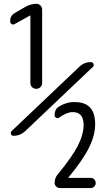

<svg xmlns="http://www.w3.org/2000/svg" viewBox="-20 -750 540 990"><path d="M470.7 -109.4Q470.7 -52.7 438.5 12.2Q406.2 77.1 332 166L331.1 167H332H448.2Q458 167 465.8 174.8Q473.6 182.6 473.6 194.3Q473.6 204.1 465.8 211.9Q458 219.7 448.2 219.7H288.1Q278.3 219.7 270 211.9Q261.7 204.1 261.7 194.3Q261.7 167 278.3 148.4Q351.6 59.6 381.3 1.5Q411.1 -56.6 411.1 -105.5Q411.1 -172.9 353.5 -171.9Q324.2 -171.9 285.2 -143.6Q278.3 -138.7 270 -142.6Q261.7 -146.5 261.7 -154.3Q261.7 -188.5 285.2 -201.2Q323.2 -224.6 365.2 -223.6Q470.7 -224.6 470.7 -109.4ZM55.7 -626Q47.9 -621.1 40 -626Q32.2 -630.9 32.2 -640.6Q32.2 -668.9 55.7 -682.6L111.3 -714.8Q136.7 -729.5 167 -730.5Q179.7 -730.5 188.5 -721.7Q197.3 -712.9 197.3 -700.2V-322.3Q197.3 -309.6 188.5 -300.8Q179.7 -292 167 -292Q154.3 -292 145.5 -300.3Q136.7 -308.6 136.7 -322.3V-668.9L135.7 -669.9H134.8ZM49.8 -49.8Q40 -49.8 36.6 -58.6Q33.2 -67.4 40 -74.2L389.6 -406.2Q416 -430.7 450.2 -429.7Q458 -429.7 461.9 -420.9Q465.8 -412.1 460 -406.2L110.4 -74.2Q84 -49.8 49.8 -49.8Z"/></svg>

Font: Rounded-X Mgen+ 1m regular
Style: Regular
Weight: 400
Designer: [Source Han Sans]
Ryoko NISHIZUKA  (kana & ideographs); Paul D. Hunt (Latin, Greek & Cyrillic); Wenlong ZHANG  (bopomofo
Version: Version 1.059.20150602